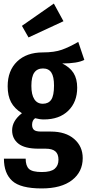

<svg xmlns="http://www.w3.org/2000/svg" viewBox="-20 -838 493 1077"><path d="M453 -502Q414 -482 329 -482Q372 -461 392.5 -428.5Q413 -396 413 -346Q413 -266 363 -217Q313 -168 226 -168Q203 -168 177 -175Q160 -163 160 -138Q160 -119 170.5 -109.5Q181 -100 211 -100H265Q348 -100 396 -58.5Q444 -17 444 49Q444 126 384 172.5Q324 219 214 219Q95 219 48.5 176.5Q2 134 2 52H124Q124 92 142.5 109.5Q161 127 215 127Q265 127 286.5 109Q308 91 308 58Q308 26 290.5 11Q273 -4 236 -4H196Q119 -4 83.5 -32Q48 -60 48 -107Q48 -160 103 -203Q61 -229 42 -265Q23 -301 23 -354Q23 -442 76 -493Q129 -544 220 -544Q285 -544 327 -559Q369 -574 419 -603ZM156 -356Q156 -307 172.5 -281.5Q189 -256 220 -256Q252 -256 267.5 -279Q283 -302 283 -358Q283 -408 268 -431Q253 -454 221 -454Q189 -454 172.5 -431Q156 -408 156 -356ZM282 -818 336 -719 140 -628 103 -693Z"/></svg>

Font: Fira Sans Extra Condensed SemiBold
Style: Regular
Weight: 600
Width: 1
Designer: Carrois Corporate & Edenspiekermann AG
Foundry: Carrois Corporate GbR & Edenspiekermann AG
Version: Version 4.203